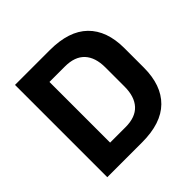

<svg xmlns="http://www.w3.org/2000/svg" viewBox="-165 -790 940 940"><g transform="rotate(-45 305.5 -319.5)"><path d="M155 0V-110H300Q368.5 -110 402.8 -147.2Q437 -184.5 437 -254V-386.5Q437 -456 402.8 -493Q368.5 -530 300 -530H154.5V-639H304.5Q436.5 -639 503 -574Q569.5 -509 569.5 -387V-253.5Q569.5 -131 503.2 -65.5Q437 0 304.5 0ZM63.5 0V-639H193V0Z"/></g></svg>

Font: Anek Odia Medium SemiBold
Style: Regular
Weight: 600
Version: Version 1.003